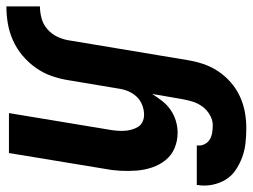

<svg xmlns="http://www.w3.org/2000/svg" viewBox="-129 -453 791 601"><g transform="rotate(-90 266.5 -152.5)"><path d="M316 -334Q320 -360 329 -386Q338 -412 354.5 -435.5Q371 -459 393 -477.5Q415 -496 441 -507.5Q467 -519 493.5 -523.5Q520 -528 547 -528V-423Q529 -423 510 -418Q491 -413 476 -400Q461 -387 452.5 -369.5Q444 -352 441 -334ZM166 223Q143 223 119.5 220.5Q96 218 74.5 210Q53 202 34.5 189.5Q16 177 4.5 158Q-7 139 -11.5 116Q-16 93 -12 70V68H112Q110 80 115 91Q120 102 129.5 108Q139 114 151 116Q163 118 175 118Q191 118 207 109Q223 100 233.5 85.5Q244 71 249 54.5Q254 38 257 21L273 -72Q263 -56 251 -40.5Q239 -25 223 -14Q207 -3 188.5 2.5Q170 8 152 8Q126 8 103.5 -1.5Q81 -11 66 -29.5Q51 -48 43 -71.5Q35 -95 33 -120.5Q31 -146 32.5 -172Q34 -198 39 -223L88 -520H213L161 -206Q159 -195 158 -183Q157 -171 157.5 -159.5Q158 -148 161 -137Q164 -126 169.5 -116.5Q175 -107 185.5 -102Q196 -97 208 -97Q223 -97 238.5 -103Q254 -109 265 -121Q276 -133 282 -148Q288 -163 290 -179L316 -334H441L379 38Q375 63 367 87.5Q359 112 344.5 134Q330 156 309.5 174Q289 192 265 203Q241 214 216 218.5Q191 223 166 223Z"/></g></svg>

Font: Iosevka Term Curly Extrabold
Style: Italic
Weight: 800
Italic angle: -9°
Designer: Belleve Invis
Foundry: Belleve Invis
Version: Version 32.3.0